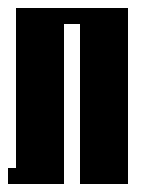

<svg xmlns="http://www.w3.org/2000/svg" viewBox="-20 -460 360 480"><path d="M20 -440H300V0H180V-400H140V0H0V-40H20Z"/></svg>

Font: SOV_poster
Style: Bold
Weight: 700
Version: Version 1.00